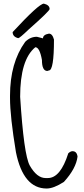

<svg xmlns="http://www.w3.org/2000/svg" viewBox="-20 -1036 470 1075"><path d="M253.9 -847.7Q273.4 -847.7 282.2 -814.5Q282.2 -641.6 253.9 -641.6L245.1 -638.7Q214.8 -638.7 214.8 -700.2Q202.1 -771.5 177.7 -771.5Q92.8 -702.1 92.8 -494.1Q113.3 -169.9 146.5 -109.4Q186.5 -39.1 235.4 -39.1H248Q318.4 -39.1 362.3 -177.7Q375 -189.5 385.7 -189.5Q410.2 -189.5 414.1 -159.2Q406.2 -92.8 337.9 -17.6Q280.3 19.5 241.2 19.5Q110.4 19.5 69.3 -183.6Q36.1 -383.8 36.1 -487.3V-500Q36.1 -684.6 121.1 -801.8Q149.4 -830.1 186.5 -830.1L220.7 -821.3Q220.7 -841.8 253.9 -847.7ZM225.6 -1015.6Q257.8 -1007.8 257.8 -985.4Q257.8 -974.6 140.6 -871.1Q89.8 -822.3 82 -822.3Q50.8 -830.1 50.8 -856.4Q198.2 -1015.6 225.6 -1015.6Z"/></svg>

Font: Sue Ellen Francisco
Style: Regular
Weight: 400
Designer: Kimberly Geswein
Foundry: Kimberly Geswein
Version: Version 1.002 2007